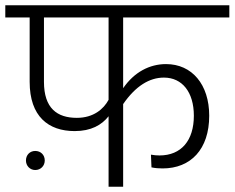

<svg xmlns="http://www.w3.org/2000/svg" viewBox="-36 -705 886 725"><path d="M830 -639V-685H-16V-639H76V-396C76 -265 147 -210 246 -210C308 -210 348 -233 374 -266V0H429V-312C476 -380 528 -412 583 -412C652 -412 696 -357 696 -268C696 -175 649 -118 566 -118C556 -118 545 -119 534 -121L536 -73C550 -70 564 -69 578 -69C684 -69 754 -141 754 -268C754 -386 689 -463 591 -463C529 -463 471 -433 429 -372V-639ZM254 -260C180 -260 130 -296 130 -396V-639H374V-328C355 -293 317 -260 254 -260ZM97 -135C77 -135 62 -120 62 -99C62 -79 77 -63 97 -63C118 -63 133 -79 133 -99C133 -120 118 -135 97 -135Z"/></svg>

Font: FiraGO Light
Style: Regular
Weight: 300
Designer: bBox Type
Foundry: bBox Type GmbH
Version: Version 1.001;PS 001.001;hotconv 1.0.88;makeotf.lib2.5.64775